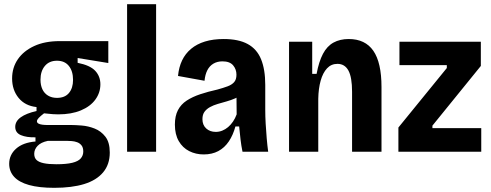

<svg xmlns="http://www.w3.org/2000/svg" viewBox="-20 -727 2354 920"><path d="M240 173Q167 173 119 159.5Q71 146 47.5 120Q24 94 24 58Q24 15 57 -14.5Q90 -44 150 -49V-69Q107 -68 80 -79.5Q53 -91 53 -119Q53 -146 79.5 -165Q106 -184 155 -195V-214Q100 -220 69 -258Q38 -296 38 -351Q38 -403 65.5 -443Q93 -483 144 -506.5Q195 -530 266 -530H499V-425L352 -449V-426Q412 -414 436.5 -387.5Q461 -361 461 -323Q461 -283 437 -250Q413 -217 367.5 -198Q322 -179 259 -179Q248 -179 232.5 -180Q217 -181 191 -184Q174 -171 165.5 -162Q157 -153 157 -146Q157 -139 164 -135Q171 -131 183 -129.5Q195 -128 208 -128H322Q341 -128 372 -125.5Q403 -123 433.5 -111Q464 -99 485 -72Q506 -45 506 4Q506 61 474 99Q442 137 383 155Q324 173 240 173ZM250 60Q298 60 326.5 53Q355 46 367 32Q379 18 379 -1Q379 -20 370.5 -30.5Q362 -41 349.5 -45.5Q337 -50 324 -51Q311 -52 302 -52H209Q176 -45 160 -28Q144 -11 144 10Q144 29 155 39.5Q166 50 189.5 55Q213 60 250 60ZM253 -258Q291 -258 310.5 -281.5Q330 -305 330 -344Q330 -386 310 -411Q290 -436 253 -436Q216 -436 195 -411Q174 -386 174 -345Q174 -319 183 -299.5Q192 -280 210 -269Q228 -258 253 -258Z M589 0V-707H728V0Z M956 13Q918 13 886.5 -3Q855 -19 836.5 -51Q818 -83 818 -130Q818 -171 832.5 -199Q847 -227 874.5 -245Q902 -263 939.5 -275.5Q977 -288 1022 -298Q1051 -306 1071 -313.5Q1091 -321 1102 -333.5Q1113 -346 1113 -369Q1113 -395 1097 -414Q1081 -433 1046 -433Q1021 -433 1002.5 -422Q984 -411 973.5 -390.5Q963 -370 960 -340L833 -363Q837 -405 852.5 -437.5Q868 -470 895.5 -493Q923 -516 962 -528Q1001 -540 1052 -540Q1123 -540 1167 -516Q1211 -492 1231 -443Q1251 -394 1251 -320V-200Q1251 -170 1253 -134.5Q1255 -99 1258 -64.5Q1261 -30 1265 0H1142Q1136 -29 1132.5 -59Q1129 -89 1126 -121H1108Q1097 -80 1076.5 -49.5Q1056 -19 1026 -3Q996 13 956 13ZM1014 -95Q1030 -95 1045 -101Q1060 -107 1073 -118Q1086 -129 1096.5 -144.5Q1107 -160 1114 -179L1113 -282L1141 -277Q1126 -264 1106.5 -255.5Q1087 -247 1065.5 -241Q1044 -235 1023.5 -229Q1003 -223 986.5 -214Q970 -205 960 -191.5Q950 -178 950 -156Q950 -128 968 -111.5Q986 -95 1014 -95Z M1365 0V-328V-527H1476V-373H1497Q1508 -432 1527.5 -469Q1547 -506 1578 -523Q1609 -540 1651 -540Q1730 -540 1769 -483.5Q1808 -427 1808 -310V0H1667V-287Q1667 -357 1649.5 -389Q1632 -421 1597 -421Q1567 -421 1547 -399.5Q1527 -378 1516.5 -340.5Q1506 -303 1505 -254V0Z M1889 0V-116L2121 -401V-415H1894V-527H2284V-411L2052 -125V-113H2286V0Z"/></svg>

Font: Bricolage Grotesque SemiCondensed
Style: Bold
Weight: 700
Width: 4
Designer: Mathieu Triay
Foundry: Atelier Triay
Version: Version 1.001;gftools[0.9.33.dev8+g029e19f]